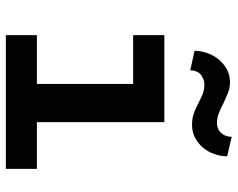

<svg xmlns="http://www.w3.org/2000/svg" viewBox="-96 -696 793 640"><g transform="rotate(90 300.0 -376.5)"><path d="M97.7 -528.3V-424.3H260.3V-103.5H97.7V0H543.5V-103.5H387.7V-528.3ZM501.5 -737.8 436.5 -752.9Q436.5 -742.2 433.3 -733.4Q430.2 -724.6 424.3 -718.3Q418.5 -711.4 409.7 -707.5Q400.9 -703.6 391.6 -703.6Q373 -703.6 356.4 -710.4Q339.8 -717.3 324.2 -725.6Q307.6 -733.4 290.8 -740.2Q273.9 -747.1 253.9 -747.1Q230.5 -747.1 211.4 -736.6Q192.4 -726.1 178.7 -709.5Q165 -692.9 157.5 -671.6Q149.9 -650.4 149.9 -628.9L214.8 -614.7Q214.8 -628.4 220.5 -638.9Q226.1 -649.4 235.4 -653.8Q242.7 -658.7 251.2 -660.6Q259.8 -662.6 268.6 -661.6Q285.6 -660.2 299.6 -653.8Q313.5 -647.5 328.1 -640.1Q342.3 -632.3 358.6 -626.5Q375 -620.6 397 -620.6Q420.4 -620.6 439.5 -630.6Q458.5 -640.6 472.7 -657.2Q486.3 -673.3 493.9 -694.6Q501.5 -715.8 501.5 -737.8Z"/></g></svg>

Font: Roboto Mono SemiBold
Style: Regular
Weight: 600
Monospace: yes
Designer: Google
Version: Version 3.000